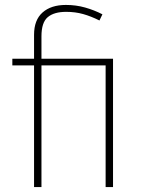

<svg xmlns="http://www.w3.org/2000/svg" viewBox="-20 -758 593 778"><path d="M247 -738Q288 -738 325 -727.5Q362 -717 395 -700L383 -675Q349 -692 317 -701Q285 -710 248 -710Q199 -710 173.5 -688.5Q148 -667 148 -611V-520H438V0H408V-493H148V0H118V-493H30V-520H118V-617Q118 -677 152.5 -707.5Q187 -738 247 -738Z"/></svg>

Font: Firava
Style: Regular
Weight: 400
Designer: Carrois Corporate & Edenspiekermann AG
Foundry: Greg Finn Gibson
Version: Version 5.000